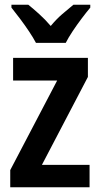

<svg xmlns="http://www.w3.org/2000/svg" viewBox="-20 -786 419 806"><path d="M356 0H23V-72L220 -448H35V-543H349V-463L156 -94H356ZM131 -606Q120 -627 102 -654Q84 -681 64 -707.5Q44 -734 28 -754V-766H99Q119 -750 144.5 -727Q170 -704 193 -677Q217 -706 241 -726.5Q265 -747 288 -766H359V-754Q343 -735 323 -708.5Q303 -682 285 -655Q267 -628 256 -606Z"/></svg>

Font: Noto Sans Malayalam Condensed SemiBold
Style: Regular
Weight: 600
Width: 3
Designer: Jelle Bosma - Monotype Design Team
Foundry: Monotype Imaging Inc.
Version: Version 2.104; ttfautohint (v1.8.4.7-5d5b)